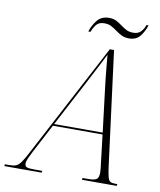

<svg xmlns="http://www.w3.org/2000/svg" viewBox="-154 -954 859 1028"><g transform="rotate(10 275.0 -439.5)"><path d="M-60 0 -58 -10H-33Q-11 -10 2.5 -15.5Q16 -21 30 -41Q44 -61 67 -106L388 -714H411L491 -94Q496 -56 501 -38Q506 -20 515 -15Q524 -10 541 -10H553L551 0H362L364 -10H396Q429 -10 440.5 -19Q452 -28 452 -55Q452 -65 450.5 -77.5Q449 -90 448 -98L429 -258H159L77 -102Q67 -83 58.5 -64.5Q50 -46 50 -34Q50 -18 61 -14Q72 -10 102 -10H145L143 0ZM289 -505 164 -268H428L402 -481Q398 -510 394 -548Q390 -586 386.5 -622Q383 -658 381 -683Q369 -659 357.5 -636.5Q346 -614 330 -583.5Q314 -553 289 -505ZM478 -789Q455 -789 438 -797.5Q421 -806 405.5 -817.5Q390 -829 374 -837.5Q358 -846 336 -846Q305 -846 291 -827Q277 -808 270 -788H258Q268 -821 291 -850Q314 -879 356 -879Q379 -879 395.5 -870.5Q412 -862 426.5 -851Q441 -840 457 -831.5Q473 -823 495 -823Q523 -823 537.5 -839Q552 -855 559 -876H570Q560 -843 539 -816Q518 -789 478 -789Z"/></g></svg>

Font: Noto Serif Display SemiCondensed ExtraLight
Style: Italic
Weight: 200
Width: 4
Italic angle: -12°
Designer: Monotype Design Team
Foundry: Monotype Imaging Inc.
Version: Version 2.009